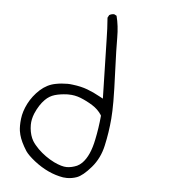

<svg xmlns="http://www.w3.org/2000/svg" viewBox="-46 -503 591 657"><g transform="rotate(5 250.0 -175.0)"><path d="M159.7 61Q128.4 45.4 103.5 21Q89.8 7.3 82 -5.4Q71.8 -22.9 69.3 -47.9Q68.8 -53.2 68.8 -59.6Q68.8 -78.6 77.1 -99.1Q90.3 -129.9 108.9 -148.4Q123 -162.6 141.4 -168Q159.7 -173.3 183.1 -174.3Q185.5 -174.3 188.5 -174.3Q210 -174.3 230 -166.5Q252 -157.7 271.5 -145.5Q292 -132.8 304.2 -113.8L305.2 -111.3Q301.3 -68.8 293 -29.3Q281.7 27.8 255.9 53.7Q248 61.5 238.8 65.9Q220.2 73.7 203.4 73.7Q186.5 73.7 159.7 61ZM199.7 -209Q189.5 -210.4 182.1 -210.4Q160.2 -210.4 141.1 -206.5Q112.3 -201.2 88.4 -179.7Q64.5 -157.7 50.5 -130.4Q36.6 -103 33.7 -77.6Q32.2 -64.9 32.2 -54Q32.2 -43 33.4 -35.4Q34.7 -27.8 36.1 -22.5Q42 0.5 61.5 31.2Q70.8 44.9 94.2 63.5Q142.1 101.1 194.3 109.9Q201.2 110.8 207.5 110.8Q225.1 110.8 241.2 105Q261.7 97.7 289.6 65.4Q317.4 33.2 327.1 -11.2Q337.4 -57.1 341.3 -104.5Q343.3 -128.4 343.3 -164.1Q343.3 -199.7 340.3 -271.2Q337.4 -342.8 337.4 -382.8Q337.4 -422.9 328.6 -457L320.3 -461.4Q319.3 -461.4 318.8 -461.4Q310.1 -461.4 303.2 -457L298.3 -447.8Q301.3 -410.2 301.8 -373Q302.2 -335.9 306.6 -170.4L293.9 -177.2Q272.9 -189 250.7 -197.3Q228.5 -205.6 199.7 -209Z"/></g></svg>

Font: NaikaiFont
Style: Light
Weight: 300
Version: Version 1.89